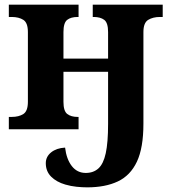

<svg xmlns="http://www.w3.org/2000/svg" viewBox="-20 -556 731 826"><path d="M355 250Q334 250 309.5 247.5Q285 245 261 238Q223 227 200 204Q177 181 177 146Q177 118 200 99.5Q223 81 260 79Q266 129 289 158.5Q312 188 349 188Q382 188 403.5 168.5Q425 149 435 103Q445 57 445 -23V-247H253V-118Q253 -78 269.5 -65.5Q286 -53 314 -53H318V0H18V-53H30Q61 -53 80.5 -65.5Q100 -78 100 -118V-418Q100 -458 80.5 -470.5Q61 -483 30 -483H18V-536H318V-483H314Q285 -483 269 -470.5Q253 -458 253 -418V-304H445V-418Q445 -458 428.5 -470.5Q412 -483 383 -483H379V-536H680V-483H668Q638 -483 617.5 -470.5Q597 -458 597 -418V-24Q597 80 569 139.5Q541 199 487 224.5Q433 250 355 250Z"/></svg>

Font: Noto Serif
Style: Bold
Weight: 700
Designer: Monotype Design Team
Foundry: Monotype Imaging Inc.
Version: Version 2.014